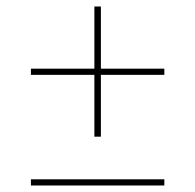

<svg xmlns="http://www.w3.org/2000/svg" viewBox="-20 -570 600 590"><path d="M75 0H485V-19H75ZM270 -150H290V-340H485V-359H290V-550H270V-359H75V-340H270Z"/></svg>

Font: Chess Sans Thin
Style: Regular
Weight: 100
Designer: Wolf Bōese
Foundry: Wolf Bōese
Version: Version 7.223;Glyphs 3.3 (3306)